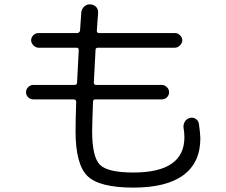

<svg xmlns="http://www.w3.org/2000/svg" viewBox="-20 -812 1040 882"><path d="M132.8 -355.5Q120.1 -355.5 109.9 -364.7Q99.6 -374 99.6 -388.2Q99.6 -402.3 109.9 -412.1Q120.1 -421.9 132.8 -421.9H322.3Q334 -421.9 334 -432.6Q335 -458 341.8 -582Q341.8 -592.8 332 -592.8H157.2Q144.5 -592.8 133.8 -603.5Q123 -614.3 123 -627Q123 -639.6 132.8 -649.9Q142.6 -660.2 157.2 -660.2H335.9Q339.8 -660.2 343.8 -664.1Q347.7 -668 347.7 -671.9Q350.6 -711.9 353.5 -755.9Q355.5 -771.5 367.2 -782.2Q378.9 -793 395 -792Q411.1 -791 421.4 -780.3Q431.6 -769.5 430.7 -753.9Q426.8 -698.2 424.8 -670.9Q424.8 -660.2 434.6 -660.2H783.2Q796.9 -660.2 807.1 -649.9Q817.4 -639.6 817.4 -627Q817.4 -614.3 806.6 -603.5Q795.9 -592.8 783.2 -592.8H430.7Q418.9 -592.8 418.9 -583Q412.1 -459 411.1 -433.6Q411.1 -421.9 420.9 -421.9H722.7Q735.4 -421.9 746.1 -412.1Q756.8 -402.3 756.8 -387.7Q756.8 -375 747.1 -365.2Q737.3 -355.5 722.7 -355.5H418Q407.2 -355.5 407.2 -343.8Q403.3 -235.4 403.3 -210Q403.3 -91.8 438.5 -55.7Q473.6 -19.5 592.8 -19.5Q827.1 -19.5 827.1 -181.6Q827.1 -204.1 823.2 -224.6Q821.3 -239.3 828.6 -252.4Q835.9 -265.6 851.1 -270Q866.2 -274.4 878.9 -266.1Q891.6 -257.8 893.6 -243.2Q899.4 -207 900.4 -176.8Q900.4 -65.4 822.8 -7.8Q745.1 49.8 592.8 49.8Q436.5 49.8 381.8 -3.4Q327.1 -56.6 327.1 -210Q327.1 -262.7 330.1 -343.8Q330.1 -354.5 319.3 -355.5Z"/></svg>

Font: Rounded-X Mgen+ 1m regular
Style: Regular
Weight: 400
Designer: [Source Han Sans]
Ryoko NISHIZUKA  (kana & ideographs); Paul D. Hunt (Latin, Greek & Cyrillic); Wenlong ZHANG  (bopomofo
Version: Version 1.059.20150602